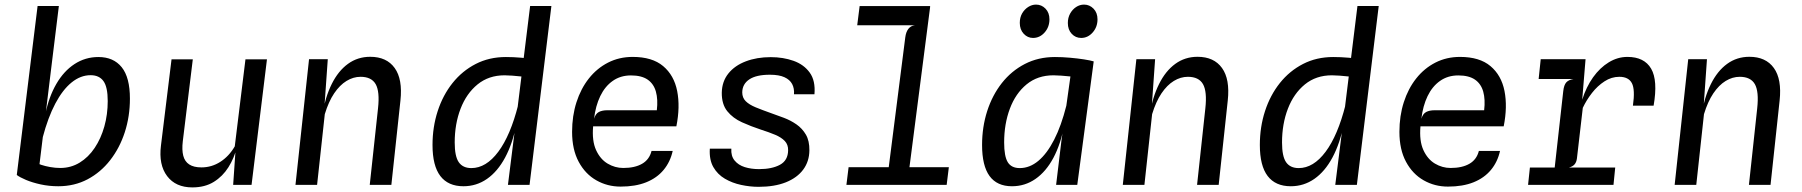

<svg xmlns="http://www.w3.org/2000/svg" viewBox="-20 -804 7838 835"><path d="M233.5 6Q193.5 6 157 -2Q120.5 -10 93.2 -21.5Q66 -33 53 -43L136 -98.5Q142 -93 159 -87.2Q176 -81.5 198.2 -77.5Q220.5 -73.5 242 -73.5Q288.5 -73.5 326.5 -96.8Q364.5 -120 391.8 -160.8Q419 -201.5 433.8 -254Q448.5 -306.5 448.5 -364.5Q448.5 -425.5 430 -451.2Q411.5 -477 374 -477Q330.5 -477 291.5 -445.5Q252.5 -414 220.5 -353.5Q188.5 -293 165.5 -205.5L156.5 -239L177 -306.5Q192.5 -383 225 -439Q257.5 -495 304.2 -525.5Q351 -556 408 -556Q473.5 -556 509.2 -511.8Q545 -467.5 545 -375Q545 -298 522.8 -229.2Q500.5 -160.5 459.2 -107.5Q418 -54.5 360.8 -24.2Q303.5 6 233.5 6ZM53 -43 143.5 -778H236L206 -534L151.5 -87.5Z M816.5 11Q744 11 706.8 -38.2Q669.5 -87.5 680 -171L726 -546H818.5L775 -190Q770.5 -152 777 -126.8Q783.5 -101.5 803 -88.8Q822.5 -76 856 -76Q900.5 -76 938.2 -100.2Q976 -124.5 1001 -167.5L1047.5 -546H1141L1074 0H994L1007 -189.5L1010.5 -164.5Q998.5 -116.5 973.5 -76.8Q948.5 -37 909.8 -13Q871 11 816.5 11Z M1265 0 1324 -546.5H1405.5L1386.5 -277L1381 -303Q1394.5 -382 1422.8 -438.8Q1451 -495.5 1493.2 -526.2Q1535.5 -557 1590 -557Q1661.5 -557 1696.5 -508.2Q1731.5 -459.5 1721.5 -367L1682 0H1588L1624 -333Q1632 -406 1613.8 -438Q1595.5 -470 1548 -470Q1516.5 -470 1487 -452Q1457.5 -434 1433.2 -398Q1409 -362 1392.5 -307.5L1359 0Z M1995.5 6Q1929 6 1895 -38.5Q1861 -83 1861 -173.5Q1861 -251.5 1883.5 -320.8Q1906 -390 1948 -442.8Q1990 -495.5 2048.8 -525.8Q2107.5 -556 2180 -556Q2213 -556 2247.2 -553Q2281.5 -550 2308.2 -545.8Q2335 -541.5 2345 -537L2312.5 -460Q2308 -462.5 2291 -465.5Q2274 -468.5 2251.5 -471Q2229 -473.5 2208 -475Q2187 -476.5 2174.5 -476.5Q2105.5 -476.5 2057 -437Q2008.5 -397.5 1983 -331.2Q1957.5 -265 1957.5 -184.5Q1957.5 -124 1975.2 -98.5Q1993 -73 2030 -73Q2094 -73 2147 -144Q2200 -215 2233.5 -347.5L2241.5 -311L2226.5 -266Q2209.5 -180 2176.8 -119Q2144 -58 2098 -26Q2052 6 1995.5 6ZM2189 0 2220 -247 2285.5 -778H2378L2283 0Z M2679 7.5Q2621.5 7.5 2573.5 -19.8Q2525.5 -47 2496.8 -100.2Q2468 -153.5 2468 -230.5Q2468 -300 2487 -359.2Q2506 -418.5 2541 -462.8Q2576 -507 2624.5 -531.8Q2673 -556.5 2731.5 -556.5Q2816.5 -556.5 2864 -516.5Q2911.5 -476.5 2925 -408.2Q2938.5 -340 2921.5 -254.5H2559.5Q2554 -191.5 2572.2 -151.5Q2590.5 -111.5 2622.5 -92.5Q2654.5 -73.5 2690.5 -73.5Q2741 -73.5 2772.5 -91.8Q2804 -110 2813.5 -147.5H2905.5Q2895 -100 2866 -65Q2837 -30 2790.2 -11.2Q2743.5 7.5 2679 7.5ZM2563.5 -287.5Q2570 -309.5 2584.5 -317Q2599 -324.5 2621 -324.5H2836.5Q2842 -371.5 2832.5 -405.5Q2823 -439.5 2796.5 -457.8Q2770 -476 2724 -476Q2678.5 -476 2644.8 -452.2Q2611 -428.5 2590.5 -386Q2570 -343.5 2563.5 -287.5Z M3279 8.5Q3242 8.5 3203.2 0.2Q3164.5 -8 3132.5 -26.8Q3100.5 -45.5 3082.2 -77.5Q3064 -109.5 3067 -157.5H3160.5Q3158.5 -125.5 3174.8 -105.8Q3191 -86 3219 -77.2Q3247 -68.5 3281 -68.5Q3337.5 -68.5 3372.2 -87.5Q3407 -106.5 3407.5 -150.5Q3408 -175 3393 -190.8Q3378 -206.5 3351.2 -217.8Q3324.5 -229 3288.5 -240.5Q3246 -254.5 3206.8 -272.2Q3167.5 -290 3143 -320.2Q3118.5 -350.5 3119 -401Q3120 -450 3147.8 -484.5Q3175.5 -519 3223.5 -537.2Q3271.5 -555.5 3332 -555.5Q3386 -555.5 3431 -539.5Q3476 -523.5 3501.5 -488.2Q3527 -453 3522 -394H3433Q3435 -419.5 3425 -438.5Q3415 -457.5 3391.5 -468.2Q3368 -479 3328 -479Q3269 -479 3238.8 -458.8Q3208.5 -438.5 3208 -402.5Q3208 -379 3223 -364Q3238 -349 3266.5 -337.2Q3295 -325.5 3334.5 -311.5Q3360.5 -302.5 3389.5 -291.5Q3418.5 -280.5 3443.8 -263Q3469 -245.5 3484.8 -218.5Q3500.5 -191.5 3500 -150Q3499.5 -102 3473.2 -66.5Q3447 -31 3397.8 -11.2Q3348.5 8.5 3279 8.5Z M3836.5 -9.5 3917 -641.5Q3920 -665 3930.5 -678.5Q3941 -692 3958.5 -694L3926 -721L3932.5 -773H4025L3926.5 -9.5ZM3661 0 3670.5 -77H4106.5L4097 0ZM3708 -694 3718.5 -777.5H4025.5L4003 -694Z M4573 0 4596 -191.5 4638.5 -494.5 4656.5 -520 4736.5 -537 4665 0ZM4381 6Q4316 6 4283.5 -38.5Q4251 -83 4251 -173.5Q4251 -251.5 4273.2 -320.8Q4295.5 -390 4337 -442.8Q4378.5 -495.5 4437 -525.8Q4495.5 -556 4567.5 -556Q4600 -556 4633.2 -553Q4666.5 -550 4694 -545.8Q4721.5 -541.5 4736.5 -537L4708.5 -460Q4701.5 -462.5 4682.8 -465.5Q4664 -468.5 4640.5 -471Q4617 -473.5 4595.5 -475Q4574 -476.5 4561.5 -476.5Q4492.5 -476.5 4444.5 -437Q4396.5 -397.5 4371.8 -331.2Q4347 -265 4347 -184.5Q4347 -124 4362.8 -98.5Q4378.5 -73 4415 -73Q4458 -73 4495.8 -104.5Q4533.5 -136 4564.5 -196.5Q4595.5 -257 4617.5 -344.5L4627 -311L4608.5 -260.5Q4593 -177 4561 -117.2Q4529 -57.5 4483.2 -25.8Q4437.5 6 4381 6ZM4472.5 -639Q4449 -639 4432 -657.2Q4415 -675.5 4415 -704.5Q4415 -728 4425.2 -745.8Q4435.5 -763.5 4451.8 -773.8Q4468 -784 4485.5 -784Q4510 -784 4527 -766.2Q4544 -748.5 4544 -720Q4544 -686.5 4523 -662.8Q4502 -639 4472.5 -639ZM4682 -639Q4657.5 -639 4640.8 -657Q4624 -675 4624 -704Q4624 -727 4634 -745Q4644 -763 4660 -773.5Q4676 -784 4694.5 -784Q4718.5 -784 4735.8 -766.2Q4753 -748.5 4753 -720Q4753 -686.5 4732 -662.8Q4711 -639 4682 -639Z M4863 0 4922 -546.5H5003.5L4984.5 -277L4979 -303Q4992.5 -382 5020.8 -438.8Q5049 -495.5 5091.2 -526.2Q5133.5 -557 5188 -557Q5259.5 -557 5294.5 -508.2Q5329.5 -459.5 5319.5 -367L5280 0H5186L5222 -333Q5230 -406 5211.8 -438Q5193.5 -470 5146 -470Q5114.5 -470 5085 -452Q5055.5 -434 5031.2 -398Q5007 -362 4990.5 -307.5L4957 0Z M5593.5 6Q5527 6 5493 -38.5Q5459 -83 5459 -173.5Q5459 -251.5 5481.5 -320.8Q5504 -390 5546 -442.8Q5588 -495.5 5646.8 -525.8Q5705.5 -556 5778 -556Q5811 -556 5845.2 -553Q5879.5 -550 5906.2 -545.8Q5933 -541.5 5943 -537L5910.5 -460Q5906 -462.5 5889 -465.5Q5872 -468.5 5849.5 -471Q5827 -473.5 5806 -475Q5785 -476.5 5772.5 -476.5Q5703.5 -476.5 5655 -437Q5606.5 -397.5 5581 -331.2Q5555.5 -265 5555.5 -184.5Q5555.5 -124 5573.2 -98.5Q5591 -73 5628 -73Q5692 -73 5745 -144Q5798 -215 5831.5 -347.5L5839.5 -311L5824.5 -266Q5807.5 -180 5774.8 -119Q5742 -58 5696 -26Q5650 6 5593.5 6ZM5787 0 5818 -247 5883.5 -778H5976L5881 0Z M6277 7.5Q6219.5 7.5 6171.5 -19.8Q6123.5 -47 6094.8 -100.2Q6066 -153.5 6066 -230.5Q6066 -300 6085 -359.2Q6104 -418.5 6139 -462.8Q6174 -507 6222.5 -531.8Q6271 -556.5 6329.5 -556.5Q6414.5 -556.5 6462 -516.5Q6509.5 -476.5 6523 -408.2Q6536.5 -340 6519.5 -254.5H6157.5Q6152 -191.5 6170.2 -151.5Q6188.5 -111.5 6220.5 -92.5Q6252.5 -73.5 6288.5 -73.5Q6339 -73.5 6370.5 -91.8Q6402 -110 6411.5 -147.5H6503.5Q6493 -100 6464 -65Q6435 -30 6388.2 -11.2Q6341.5 7.5 6277 7.5ZM6161.5 -287.5Q6168 -309.5 6182.5 -317Q6197 -324.5 6219 -324.5H6434.5Q6440 -371.5 6430.5 -405.5Q6421 -439.5 6394.5 -457.8Q6368 -476 6322 -476Q6276.5 -476 6242.8 -452.2Q6209 -428.5 6188.5 -386Q6168 -343.5 6161.5 -287.5Z M6625.5 0 6633.5 -75.5H7004.5L6997 0ZM6671.5 -460.5 6680.5 -546.5H6875.5L6835 -460.5ZM6734 -10 6778.5 -407.5Q6781.5 -434.5 6791.8 -445.8Q6802 -457 6823.5 -460.5L6787 -490L6793 -530L6875.5 -546.5L6861 -370.5Q6878.5 -426 6908.2 -467.8Q6938 -509.5 6976.5 -533Q7015 -556.5 7057.5 -556.5Q7131 -556.5 7160.8 -505.2Q7190.5 -454 7171.5 -344.5H7081.5Q7091.5 -414.5 7077 -442.2Q7062.5 -470 7022.5 -470Q6988 -470 6957.8 -450.2Q6927.5 -430.5 6903.5 -399.8Q6879.5 -369 6863.5 -335L6838 -115Q6836 -99 6827.8 -89.2Q6819.5 -79.5 6803.5 -75.5L6832 -57L6827 -10Z M7263 0 7322 -546.5H7403.5L7384.5 -277L7379 -303Q7392.5 -382 7420.8 -438.8Q7449 -495.5 7491.2 -526.2Q7533.5 -557 7588 -557Q7659.5 -557 7694.5 -508.2Q7729.5 -459.5 7719.5 -367L7680 0H7586L7622 -333Q7630 -406 7611.8 -438Q7593.5 -470 7546 -470Q7514.5 -470 7485 -452Q7455.5 -434 7431.2 -398Q7407 -362 7390.5 -307.5L7357 0Z"/></svg>

Font: Spline Sans Mono
Style: Italic
Weight: 400
Italic angle: -4°
Monospace: yes
Designer: Eben Sorkin, Mirko Velimirovic
Foundry: Sorkin Type
Version: Version 1.004